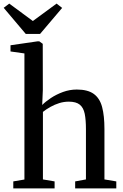

<svg xmlns="http://www.w3.org/2000/svg" viewBox="-44 -1049 686 1069"><path d="M92 -49.5V-751.5L14.5 -762.5V-797L166 -819H174.5L194 -805L194.5 -548L191 -464.5Q209 -483 239 -503Q269 -523 306.5 -536.8Q344 -550.5 383.5 -550.5Q444.5 -550.5 478 -526.2Q511.5 -502 524.5 -453.2Q537.5 -404.5 537.5 -330.5V-50L603.5 -39V0H374.5V-39L434.5 -50V-330Q434.5 -381 427.8 -415Q421 -449 400.5 -466Q380 -483 339 -483Q312 -483 286.2 -475Q260.5 -467 237.2 -454Q214 -441 195 -426V-50L260 -39V0H30V-39ZM99.5 -860 -23.5 -1005.5 7.5 -1029 139 -932 271 -1029 302 -1005 179 -860Z"/></svg>

Font: Merriweather 60pt
Style: Regular
Weight: 400
Version: Version 2.100